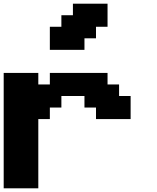

<svg xmlns="http://www.w3.org/2000/svg" viewBox="-20 -1020 852 1040"><path d="M0 0H187.5V-375H250V-437.5H312.5V-500H437.5V-437.5H500V-375H687.5V-500H625V-562.5H562.5V-625H250V-562.5H187.5V-625H0ZM250 -750H437.5V-812.5H500V-875H562.5V-1000H375V-937.5H312.5V-875H250Z"/></svg>

Font: Faithful 32x
Style: Semibold
Weight: 400
Foundry: Faithful Resource Pack
Version: Version 1.0; January 27, 2023